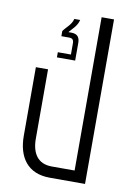

<svg xmlns="http://www.w3.org/2000/svg" viewBox="-81 -755 561 808"><g transform="rotate(10 199.5 -351.5)"><path d="M287 -703V-48H189C129 -48 103 -90 103 -152V-448H51V-155C51 -64 94 0 189 0H340V-703ZM209 -579C209 -602 200 -617 173 -617H160C173 -633 194 -649 200 -676H175C169 -650 147 -636 134 -617V-595H167C181 -595 187 -589 187 -574V-526H131V-504H209Z"/></g></svg>

Font: Modon Arabic
Style: Regular
Weight: 400
Designer: Ahmedzaza
Foundry: Ahmedzaza
Version: Version 2.010